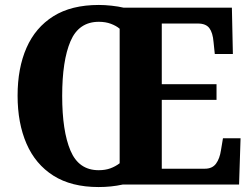

<svg xmlns="http://www.w3.org/2000/svg" viewBox="-20 -745 1018 775"><path d="M378 10Q268 10 195.5 -36Q123 -82 87 -165Q51 -248 51 -359Q51 -470 87 -552Q123 -634 195.5 -679.5Q268 -725 379 -725Q403 -725 430.5 -722Q458 -719 479 -714H916L920 -527H847L842 -575Q839 -613 825 -631.5Q811 -650 779 -650H633V-405H854V-342H633V-64H807Q837 -64 852 -84.5Q867 -105 872 -139L880 -187H951L945 0H475Q429 10 378 10ZM378 -58Q405 -58 425.5 -65.5Q446 -73 463 -86V-629Q449 -641 427.5 -649Q406 -657 379 -657Q298 -657 264.5 -578.5Q231 -500 231 -358Q231 -216 264.5 -137Q298 -58 378 -58Z"/></svg>

Font: Noto Serif Thai SemiCondensed ExtraBold
Style: Regular
Weight: 800
Width: 4
Designer: Monotype Design Team
Foundry: Monotype Imaging Inc.
Version: Version 2.002; ttfautohint (v1.8.4.7-5d5b)